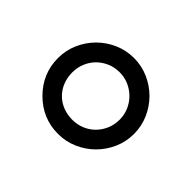

<svg xmlns="http://www.w3.org/2000/svg" viewBox="-79 -865 532 532"><g transform="rotate(45 187.0 -599.0)"><path d="M82 -494.1Q38.1 -538.1 38.1 -599.1Q38.1 -629.4 50 -656.5Q62 -683.6 82.3 -703.9Q102.5 -724.1 129.6 -736.1Q156.7 -748 187 -748Q217.3 -748 244.4 -736.1Q271.5 -724.1 291.7 -703.9Q312 -683.6 324 -656.5Q335.9 -629.4 335.9 -599.1Q335.9 -568.8 324 -541.7Q312 -514.6 291.7 -494.4Q271.5 -474.1 244.4 -462.2Q217.3 -450.2 187 -450.2Q126 -450.2 82 -494.1ZM187 -505.9Q206.5 -505.9 223.4 -512.9Q240.2 -520 252.7 -532.5Q265.1 -544.9 272.5 -562Q279.8 -579.1 279.8 -599.1Q279.8 -618.2 272.5 -635Q265.1 -651.9 252.4 -664.6Q239.7 -677.2 222.9 -684.6Q206.1 -691.9 187 -691.9Q167 -691.9 150.1 -684.6Q133.3 -677.2 120.8 -664.8Q108.4 -652.3 101.3 -635.3Q94.2 -618.2 94.2 -599.1Q94.2 -578.6 101.1 -561.5Q107.9 -544.4 120.4 -532Q132.8 -519.5 149.9 -512.7Q167 -505.9 187 -505.9Z"/></g></svg>

Font: Amethysta
Style: Regular
Weight: 400
Designer: Konstantin Vinogradov, Alexei Vanyashin
Foundry: Cyreal (www.cyreal.org)
Version: Version 1.002